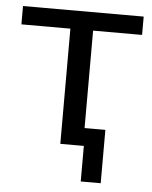

<svg xmlns="http://www.w3.org/2000/svg" viewBox="-48 -528 552 699"><g transform="rotate(5 228.5 -179.0)"><path d="M273 130V0H187V-421H8V-488H449V-421H270V-65H346V130Z"/></g></svg>

Font: Nunito Sans 11pt
Style: Regular
Weight: 400
Version: Version 3.101;gftools[0.9.27]